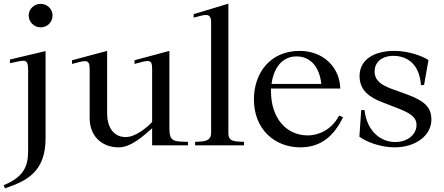

<svg xmlns="http://www.w3.org/2000/svg" viewBox="-49 -791 2415 1045"><path d="M172 -642C138 -642 107 -670 107 -707C107 -741 136 -770 172 -770C207 -770 237 -743 237 -707C237 -669 207 -642 172 -642ZM-29 217 -22 234C94 195 199 146 199 -38V-513L5 -467V-447C82 -462 104 -478 104 -411V30C104 110 84 171 -29 217Z M343 -443C413 -461 439 -473 439 -418V-148C439 -54 501 11 598 11C663 11 731 -50 779 -93V0H974V-19C901 -21 873 -18 873 -89V-514L683 -463V-443C757 -463 779 -473 779 -418V-127C750 -96 689 -45 635 -45C574 -45 534 -91 534 -177V-514L343 -463Z M1194 -66V-771L1005 -714V-695C1057 -707 1100 -730 1100 -670V-68C1100 -20 1058 -21 1013 -19V0H1279V-19C1226 -21 1194 -20 1194 -66Z M1333 -250C1333 -89 1444 11 1586 11C1694 11 1767 -47 1818 -153L1797 -162C1753 -79 1678 -54 1627 -54C1505 -54 1426 -153 1426 -293V-309H1803C1800 -426 1710 -514 1582 -514C1419 -514 1333 -391 1333 -250ZM1429 -334C1439 -414 1482 -484 1565 -484C1637 -484 1689 -432 1700 -334Z M2283 -464C2250 -486 2175 -514 2097 -514C1986 -514 1908 -466 1908 -377C1908 -298 1963 -261 2033 -234L2113 -203C2186 -175 2218 -153 2218 -110C2218 -64 2175 -18 2102 -18C2022 -18 1948 -77 1935 -192H1917L1907 -47C1941 -21 2019 11 2099 11C2211 11 2299 -52 2299 -140C2299 -210 2257 -243 2169 -276L2081 -308C2025 -329 1990 -353 1990 -403C1990 -450 2027 -487 2092 -487C2169 -487 2234 -441 2242 -328H2259Z"/></svg>

Font: Ortica Linear
Style: Regular
Weight: 400
Designer: Benedetta Bovani
Foundry: Collletttivo
Version: Version 2.000;Glyphs 3.1.2 (3151)